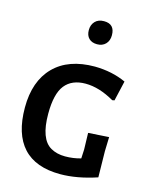

<svg xmlns="http://www.w3.org/2000/svg" viewBox="-102 -714 622 788"><g transform="rotate(15 209.0 -320.5)"><path d="M357.9 -342.1Q293.5 -379.4 235.5 -379.4Q177.6 -379.4 148.1 -342.5Q118.7 -305.6 118.7 -220.6Q118.7 -113.1 169.2 -84.1Q195.3 -69.2 230.4 -69.2Q265.4 -69.2 297.2 -78.5L299.1 -116.8L297.2 -186.9L385 -192.5L383.2 -131.8L385 -21.5Q300.9 6.5 229.9 6.5Q125.2 6.5 72.4 -50.9Q19.6 -108.4 19.6 -220.6Q19.6 -332.7 80.8 -394.9Q142.1 -457 254.2 -457Q328 -456.1 386.9 -429L367.3 -343.9ZM242.1 -646.7Q287.9 -646.7 287.9 -599.1Q287.9 -575.7 274.3 -561.7Q260.7 -547.7 238.3 -547.7Q215.9 -547.7 203.3 -560.3Q190.7 -572.9 190.7 -595.3Q190.7 -617.8 204.2 -632.2Q217.8 -646.7 242.1 -646.7Z"/></g></svg>

Font: Gurajada
Style: Regular
Weight: 400
Designer: Purushoth Kumar Guthula
Foundry: SiliconAndhra, USA.
Version: Version 1.0.3; ttfautohint (v1.2.42-39fb)